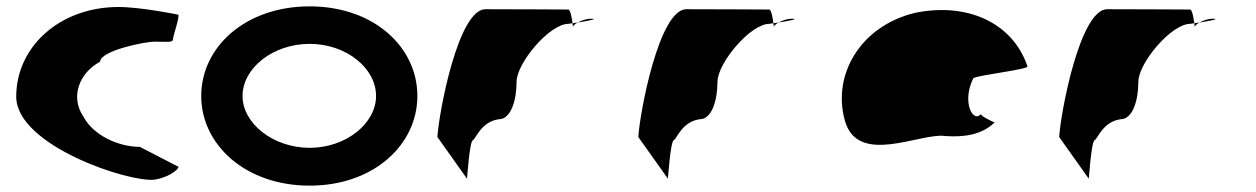

<svg xmlns="http://www.w3.org/2000/svg" viewBox="-20 -576 3950 604"><path d="M31 -272C31 -118 388 0 468 -11C525 -22 548 -52 540 -52L420 -114C353 -114 273 -150 242 -210C201 -270 228 -346 295 -382C295 -416 434 -445 467 -445C501 -445 524 -441 524 -452C524 -462 548 -530 540 -530C540 -530 423 -554 353 -554C167 -554 31 -428 31 -272Z M613 -274C613 -121 752 8 954 8C1156 8 1293 -121 1293 -274C1293 -428 1156 -556 954 -556C752 -556 613 -428 613 -274ZM743 -274C743 -362 839 -438 954 -438C1069 -438 1163 -362 1163 -274C1163 -188 1069 -111 954 -111C839 -111 743 -188 743 -274Z M1356 -145 1449 -14C1449 -6 1457 -135 1468 -135C1478 -142 1495 -194 1550 -201C1586 -201 1605 -258 1605 -318C1605 -378 1709 -501 1768 -501C1768 -501 1773 -502 1781 -503C1779 -520 1774 -546 1768 -546C1768 -546 1605 -547 1507 -547C1422 -547 1361 -225 1356 -145ZM1781 -503C1782 -498 1782 -494 1782 -491C1782 -494 1788 -500 1797 -505C1791 -504 1786 -504 1781 -503ZM1797 -505C1827 -510 1866 -517 1839 -517C1823 -517 1808 -511 1797 -505Z M1988 -145 2081 -14C2081 -6 2089 -135 2100 -135C2110 -142 2127 -194 2182 -201C2218 -201 2237 -258 2237 -318C2237 -378 2341 -501 2400 -501C2400 -501 2405 -502 2413 -503C2411 -520 2406 -546 2400 -546C2400 -546 2237 -547 2139 -547C2054 -547 1993 -225 1988 -145ZM2413 -503C2414 -498 2414 -494 2414 -491C2414 -494 2420 -500 2429 -505C2423 -504 2418 -504 2413 -503ZM2429 -505C2459 -510 2498 -517 2471 -517C2455 -517 2440 -511 2429 -505Z M2638 -196C2679 -52 2877 -160 2954 -148C3014 -144 3069 -152 3109 -191C3101 -193 3064 -212 3066 -217C3040 -188 3005 -257 3042 -330C3056 -340 3222 -358 3212 -368C3165 -506 3020 -570 2856 -535C2687 -493 2597 -341 2638 -196ZM3066 -218V-217ZM3110 -192 3109 -191C3111 -191 3111 -191 3110 -190Z M3312 -145 3405 -14C3405 -6 3413 -135 3424 -135C3434 -142 3451 -194 3506 -201C3542 -201 3561 -258 3561 -318C3561 -378 3665 -501 3724 -501C3724 -501 3729 -502 3737 -503C3735 -520 3730 -546 3724 -546C3724 -546 3561 -547 3463 -547C3378 -547 3317 -225 3312 -145ZM3737 -503C3738 -498 3738 -494 3738 -491C3738 -494 3744 -500 3753 -505C3747 -504 3742 -504 3737 -503ZM3753 -505C3783 -510 3822 -517 3795 -517C3779 -517 3764 -511 3753 -505Z"/></svg>

Font: Ampere
Style: Ext
Weight: 400
Version: Version 1